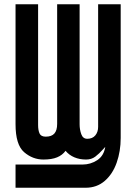

<svg xmlns="http://www.w3.org/2000/svg" viewBox="-20 -745 640 902"><path d="M53 28H367.5Q405.5 28 436.8 7.5Q468 -13 474.5 -55L465 -44.5Q445.5 -22.5 427.5 -9Q409.5 4.5 384.5 4.5Q354 4.5 329.2 -6Q304.5 -16.5 288 -36.5Q273 -16 248 -5.8Q223 4.5 184 4.5Q133.5 4.5 93.2 -30.2Q53 -65 53 -161.5V-725H159V-158Q159 -133 165.8 -118Q172.5 -103 195 -103Q222.5 -103 235.5 -117.8Q248.5 -132.5 248.5 -163V-725H354V-161Q354 -136.5 361.8 -114.8Q369.5 -93 390 -93Q414.5 -93 427.8 -109Q441 -125 441 -149V-725H547V-97Q547 -34.5 528.2 19Q509.5 72.5 472.2 104.8Q435 137 382.5 137H53Z"/></svg>

Font: JuliaMono ExtraBold
Style: Regular
Weight: 800
Monospace: yes
Designer: cormullion
Foundry: corm
Version: Version 0.055; ttfautohint (v1.8.4)